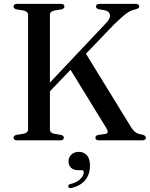

<svg xmlns="http://www.w3.org/2000/svg" viewBox="-20 -720 770 985"><path d="M196 -254 522.5 -600Q538.5 -616 542.5 -629.5Q546.5 -643 540.8 -652.8Q535 -662.5 519 -667L487 -672.5Q479 -675 475.8 -678.2Q472.5 -681.5 472.5 -687Q472.5 -693 477.2 -696.5Q482 -700 491 -700H675.5Q685 -700 689.5 -696.5Q694 -693 694 -687Q694 -681.5 689.8 -678.2Q685.5 -675 673.5 -671.5Q663 -669.5 653 -665.2Q643 -661 631 -652.8Q619 -644.5 603 -630Q587 -615.5 563.5 -593L210 -224.5ZM330.5 -380.5 415 -454 653 -66.5Q664 -49 676.2 -40.8Q688.5 -32.5 707.5 -30Q720.5 -26.5 724.5 -22.5Q728.5 -18.5 728.5 -13Q728.5 -7 723.8 -3.5Q719 0 709.5 0H488Q478.5 0 474 -3.5Q469.5 -7 469.5 -13.5Q469.5 -19 473 -22.5Q476.5 -26 483.5 -27.5L520.5 -33Q531 -35 532.2 -42.5Q533.5 -50 524.5 -64.5ZM236 -56.5Q236 -47.5 241.2 -42Q246.5 -36.5 257 -34L293.5 -28Q301.5 -25.5 304.5 -22Q307.5 -18.5 307.5 -13Q307.5 -7.5 303.2 -3.8Q299 0 290 0H67.5Q58.5 0 54 -3.8Q49.5 -7.5 49.5 -13Q49.5 -24 64 -28L101.5 -34Q112.5 -36.5 118.2 -42Q124 -47.5 124 -56.5V-643.5Q124 -652.5 118.2 -658Q112.5 -663.5 101.5 -666L64 -672Q49.5 -676 49.5 -687Q49.5 -693 54 -696.5Q58.5 -700 67.5 -700H292.5Q302 -700 306.2 -696.5Q310.5 -693 310.5 -687Q310.5 -676 296 -672L258.5 -666Q247.5 -663.5 241.8 -658Q236 -652.5 236 -643.5ZM381 153Q356 153 343.8 140Q331.5 127 331.5 108Q331.5 86.5 346.5 72.8Q361.5 59 384 59Q410 59 425.8 76.5Q441.5 94 441.5 129.5Q441.5 175 417 204.2Q392.5 233.5 347 244.5Q340 246 336 244.2Q332 242.5 330.5 238Q329 233.5 331.2 229.8Q333.5 226 340 224.5Q363 219 378.5 209Q394 199 401.8 186.8Q409.5 174.5 409.5 163.5Q409.5 153 398.5 153Z"/></svg>

Font: Fraunces 60pt
Style: Regular
Weight: 400
Version: Version 1.000;[b76b70a41]